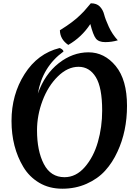

<svg xmlns="http://www.w3.org/2000/svg" viewBox="-20 -1122 842 1167"><path d="M205 -330Q205 -205 246.5 -125Q288 -45 372 -45Q442 -45 495.5 -106.5Q549 -168 575 -259Q601 -350 601 -450Q601 -590 562.5 -653Q524 -716 457.5 -716Q391 -716 331.5 -657.5Q272 -599 238.5 -510Q205 -421 205 -330ZM122 -107Q50 -227 50 -387Q50 -547 129.5 -672Q209 -797 342 -830Q350 -828 357.5 -822Q365 -816 366 -809Q237 -715 210 -553Q252 -671 336.5 -737.5Q421 -804 518 -804Q615 -804 683.5 -720.5Q752 -637 752 -479Q752 -324 694 -200Q664 -134 619 -84.5Q574 -35 506.5 -5Q439 25 359 25Q279 25 218.5 -11Q158 -47 122 -107ZM696 -877Q659 -866 619.5 -866Q580 -866 563 -887.5Q546 -909 529 -976Q477 -896 395 -849Q345 -883 344 -938Q426 -989 467 -1030L490 -1053Q496 -1059 512 -1078.5Q528 -1098 532 -1102Q568 -1102 587 -1082Q606 -1062 613 -1034Q620 -1006 641 -960Q662 -914 696 -877Z"/></svg>

Font: Merienda One
Style: Regular
Weight: 400
Designer: Eduardo Rodriguez Tunni
Foundry: Eduardo Rodriguez Tunni
Version: Version 1.001